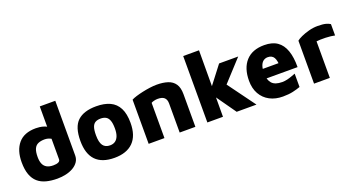

<svg xmlns="http://www.w3.org/2000/svg" viewBox="-48 -1298 3486 1896"><g transform="rotate(-20 1694.5 -350.0)"><path d="M313 15Q248 15 196.5 1.5Q145 -12 109 -43Q73 -74 53.5 -126.5Q34 -179 34 -258Q34 -382 95 -454Q156 -526 279 -526Q293 -526 318 -523.5Q343 -521 371 -511Q399 -501 422 -475L391 -423V-715H554V-141Q554 -103 534.5 -74Q515 -45 481 -25Q447 -5 403.5 5Q360 15 313 15ZM319 -122Q352 -122 371.5 -131Q391 -140 391 -159V-375Q375 -384 358 -388.5Q341 -393 324 -393Q284 -393 256 -381Q228 -369 214 -338.5Q200 -308 200 -252Q200 -210 212 -181Q224 -152 250.5 -137Q277 -122 319 -122Z M913 15Q782 15 716.5 -53Q651 -121 651 -257Q651 -403 717 -464.5Q783 -526 913 -526Q999 -526 1058 -498.5Q1117 -471 1147.5 -411.5Q1178 -352 1178 -257Q1178 -122 1109.5 -53.5Q1041 15 913 15ZM913 -116Q945 -116 967.5 -131.5Q990 -147 1002 -178Q1014 -209 1014 -257Q1014 -312 1002 -342.5Q990 -373 967.5 -385Q945 -397 913 -397Q880 -397 858 -384.5Q836 -372 825.5 -342Q815 -312 815 -257Q815 -183 839 -149.5Q863 -116 913 -116Z M1275 -464Q1293 -474 1325 -484Q1357 -494 1396 -502.5Q1435 -511 1475 -516.5Q1515 -522 1548 -522Q1615 -522 1664 -506Q1713 -490 1739.5 -451Q1766 -412 1766 -344V0H1601V-306Q1601 -326 1595.5 -341.5Q1590 -357 1579 -367Q1568 -377 1551 -382Q1534 -387 1510 -387Q1490 -387 1469 -381.5Q1448 -376 1441 -370V0H1275Z M2021 -275 2200 -508H2401L2121 -203ZM2056 0H1892V-698H2058ZM2151 -351 2408 0H2200L2032 -238Z M2682 15Q2604 15 2544.5 -16.5Q2485 -48 2452 -106.5Q2419 -165 2419 -245Q2419 -378 2486 -452Q2553 -526 2679 -526Q2763 -526 2815 -490Q2867 -454 2892 -383Q2917 -312 2916 -209H2534L2514 -310H2776L2756 -256Q2755 -337 2735.5 -369.5Q2716 -402 2671 -402Q2647 -402 2627 -388.5Q2607 -375 2595.5 -345Q2584 -315 2584 -264Q2584 -195 2616.5 -158.5Q2649 -122 2724 -122Q2751 -122 2778 -128.5Q2805 -135 2828.5 -144Q2852 -153 2867 -158V-18Q2832 -5 2787.5 5Q2743 15 2682 15Z M3013 0V-451Q3028 -465 3064 -481.5Q3100 -498 3146.5 -510.5Q3193 -523 3238 -523Q3294 -523 3324.5 -515Q3355 -507 3371 -495V-376Q3355 -380 3329 -383Q3303 -386 3274 -387Q3245 -388 3219.5 -387Q3194 -386 3179 -384V0Z"/></g></svg>

Font: Maven Pro ExtraBold
Style: Regular
Weight: 800
Designer: Joe Prince
Foundry: Joe Prince
Version: Version 2.100